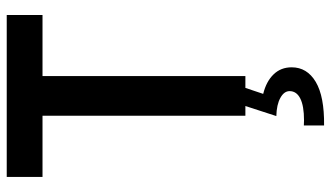

<svg xmlns="http://www.w3.org/2000/svg" viewBox="-229 -531 997 579"><g transform="rotate(-90 269.5 -241.5)"><path d="M210 -611.8H25.4V-719.7H513.7V-611.8H329.6V0H210ZM196.3 176.8Q239.7 176.8 262 165.5Q284.2 154.3 284.2 133.3Q284.2 116.7 263.9 105.5Q243.7 94.2 209 93.3L239.3 0H293.9L275.9 53.7Q313.5 63 334.7 85Q356 106.9 356 139.6Q356 186 312 212.2Q268.1 238.3 180.7 237.3V176.3Z"/></g></svg>

Font: Reddit Sans SemiBold
Style: Regular
Weight: 600
Designer: Stephen Hutchings
Foundry: Reddit
Version: Version 1.013